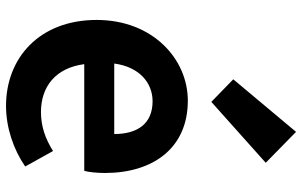

<svg xmlns="http://www.w3.org/2000/svg" viewBox="-198 -766 978 621"><g transform="rotate(90 290.5 -455.0)"><path d="M322 14C392 14 463 -10 518 -48L468 -138C428 -113 388 -99 342 -99C259 -99 199 -147 187 -239H532C536 -252 539 -279 539 -306C539 -461 459 -574 305 -574C171 -574 44 -461 44 -279C44 -95 166 14 322 14ZM185 -336C196 -418 248 -460 307 -460C379 -460 413 -412 413 -336ZM309 -650 506 -826 406 -924 236 -721Z"/></g></svg>

Font: Noto Sans Mono CJK JP Bold
Style: Regular
Weight: 700
Designer: Ryoko NISHIZUKA (kana & ideographs); Paul D. Hunt (Latin, Greek & Cyrillic); Wenlong ZHANG (bopomofo); Sandoll Communica
Foundry: Adobe Systems Incorporated
Version: Version 1.004;PS 1.004;hotconv 1.0.82;makeotf.lib2.5.63406